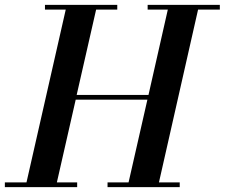

<svg xmlns="http://www.w3.org/2000/svg" viewBox="-61 -770 924 790"><path d="M-41 -19.5H48L209.5 -730.5H124V-750H421.5V-730.5H334.5L254.5 -379.5H550L629.5 -730.5H546.5V-750H843.5V-730.5H754L593 -19.5H678.5V0H381.5V-19.5H468L545.5 -360H250.5L173 -19.5H256.5V0H-41Z"/></svg>

Font: Bodoni* 11pt Medium
Style: Italic
Weight: 500
Italic angle: -13°
Version: Version 2.3